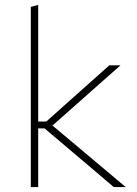

<svg xmlns="http://www.w3.org/2000/svg" viewBox="-20 -759 557 779"><path d="M441.5 0Q399 -36.5 355.8 -73Q312.5 -109.5 269.5 -146L161 -238H128V-266H168L257.5 -346Q299 -383 340.8 -420.2Q382.5 -457.5 423.5 -494H469Q420.5 -451.5 372.5 -408.8Q324.5 -366 277 -324L182 -240V-259L288.5 -169.5Q339 -127 389.5 -84.5Q440 -42 490 0ZM105 0Q105 -56.5 105 -108.5Q105 -160.5 105 -221V-494Q105 -558 105 -617.2Q105 -676.5 105 -731L135 -739Q135 -678.5 135 -618.2Q135 -558 135 -494V-221Q135 -160.5 135 -108.5Q135 -56.5 135 0Z"/></svg>

Font: Commissioner Thin
Style: Regular
Weight: 100
Designer: Kostas Bartsokas
Foundry: Kostas Bartsokas
Version: Version 1.001;gftools[0.9.23]